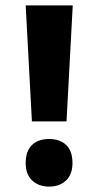

<svg xmlns="http://www.w3.org/2000/svg" viewBox="-20 -677 363 710"><path d="M226 -228H98L75 -657H249ZM75 -74Q75 -118 98 -140.5Q121 -163 162 -163Q201 -163 224.5 -141Q248 -119 248 -74Q248 -32 224 -9.5Q200 13 162 13Q123 13 99 -9.5Q75 -32 75 -74Z"/></svg>

Font: Noto Sans Telugu Condensed ExtraBold
Style: Regular
Weight: 800
Width: 3
Designer: Jelle Bosma - Monotype Design Team
Foundry: Monotype Imaging Inc.
Version: Version 2.005; ttfautohint (v1.8.4.7-5d5b)